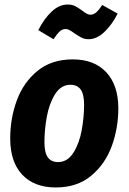

<svg xmlns="http://www.w3.org/2000/svg" viewBox="-20 -810 567 847"><path d="M25 -199Q25 -287 54 -366.5Q83 -446 145 -497Q207 -548 301 -548Q396 -548 449 -491Q502 -434 502 -332Q502 -245 473 -165.5Q444 -86 382 -34.5Q320 17 226 17Q131 17 78 -39.5Q25 -96 25 -199ZM351 -348Q351 -394 336 -415Q321 -436 291 -436Q249 -436 223 -394.5Q197 -353 186.5 -295Q176 -237 176 -183Q176 -137 191 -116Q206 -95 236 -95Q278 -95 304 -136.5Q330 -178 340.5 -236Q351 -294 351 -348ZM307 -664Q298 -671 288 -676.5Q278 -682 270 -682Q255 -682 243.5 -671.5Q232 -661 216 -637L149 -677Q174 -727 207.5 -758.5Q241 -790 278 -790Q298 -790 311.5 -783Q325 -776 343 -763Q365 -745 379 -745Q392 -745 404 -755Q416 -765 431 -788L499 -750Q473 -699 439.5 -668Q406 -637 371 -637Q353 -637 339.5 -644Q326 -651 307 -664Z"/></svg>

Font: Fira Sans Condensed
Style: Bold Italic
Weight: 700
Width: 3
Italic angle: -8°
Designer: Carrois Corporate & Edenspiekermann AG
Foundry: Carrois Corporate GbR & Edenspiekermann AG
Version: Version 4.203